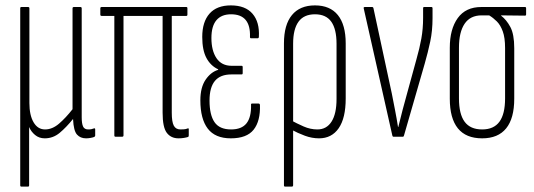

<svg xmlns="http://www.w3.org/2000/svg" viewBox="-20 -507 1979 712"><path d="M59 185Q55 185 55 180V-476Q55 -481 59 -481H84Q89 -481 89 -476V-125Q89 -80 104.5 -53.5Q120 -27 147 -27Q174 -27 199 -48.5Q224 -70 249 -102V-476Q249 -481 254 -481H278Q283 -481 283 -476V-72Q283 -49 288 -38Q293 -27 307 -27Q314 -27 319 -28Q324 -29 329 -31Q333 -32 333 -27V-4Q333 -1 329 1Q324 3 315.5 4.5Q307 6 299 6Q278 6 265.5 -8Q253 -22 251 -64V-66Q226 -35 201.5 -14.5Q177 6 146 6Q125 6 110 -6.5Q95 -19 88 -36V180Q88 185 84 185Z M642 6Q614 6 598.5 -14.5Q583 -35 583 -89V-448H438V-5Q438 0 433 0H408Q404 0 404 -5V-448H357Q352 -448 352 -453V-476Q352 -481 357 -481H671Q675 -481 675 -476V-453Q675 -448 671 -448H617V-89Q617 -55 624.5 -41Q632 -27 649 -27Q655 -27 662 -27.5Q669 -28 674 -30Q680 -33 680 -28V-5Q680 0 677 1Q671 3 661.5 4.5Q652 6 642 6Z M836 6Q778 6 750.5 -30Q723 -66 723 -135Q723 -183 742.5 -211.5Q762 -240 789 -248V-250Q761 -263 745.5 -292Q730 -321 730 -370Q730 -426 757 -456.5Q784 -487 836 -487Q890 -487 916.5 -456Q943 -425 940 -371Q940 -365 935 -365H911Q907 -365 907 -370Q910 -454 837 -454Q801 -454 782.5 -432Q764 -410 764 -366Q764 -319 783 -291Q802 -263 839 -263H876Q880 -263 880 -258V-236Q880 -231 876 -231H838Q797 -231 777 -207Q757 -183 757 -134Q757 -81 775.5 -54Q794 -27 837 -27Q876 -27 894 -49.5Q912 -72 911 -118Q910 -123 915 -123H939Q943 -123 944 -118Q946 -58 920.5 -26Q895 6 836 6Z M1037 185Q1033 185 1033 180V-346Q1033 -415 1062.5 -451Q1092 -487 1148 -487Q1204 -487 1233 -451Q1262 -415 1262 -346V-142Q1262 -69 1236 -31.5Q1210 6 1163 6Q1137 6 1111 -3.5Q1085 -13 1057 -28V-62Q1081 -49 1106 -38Q1131 -27 1157 -27Q1191 -27 1209.5 -56Q1228 -85 1228 -140V-345Q1228 -399 1208.5 -426.5Q1189 -454 1148 -454Q1107 -454 1087 -426.5Q1067 -399 1067 -345V180Q1067 185 1062 185Z M1439 0Q1436 0 1435 -4L1329 -475Q1327 -481 1333 -481H1360Q1364 -481 1365 -476L1433 -160Q1439 -129 1445 -98.5Q1451 -68 1456 -36H1457Q1465 -69 1473 -99.5Q1481 -130 1490 -162L1524 -286Q1536 -328 1542.5 -364Q1549 -400 1549 -441V-477Q1549 -481 1553 -481H1580Q1584 -481 1584 -476V-440Q1584 -393 1575.5 -353Q1567 -313 1555 -271L1478 -4Q1477 0 1474 0Z M1768 6Q1708 6 1678 -31Q1648 -68 1648 -141V-330Q1648 -399 1677.5 -440Q1707 -481 1765 -481H1927Q1931 -481 1931 -476V-454Q1931 -449 1927 -449L1838 -450V-449Q1858 -434 1872.5 -407Q1887 -380 1887 -328V-141Q1887 -68 1857 -31Q1827 6 1768 6ZM1768 -27Q1811 -27 1832 -55.5Q1853 -84 1853 -142V-329Q1853 -367 1844.5 -390.5Q1836 -414 1822.5 -427.5Q1809 -441 1794 -450H1766Q1724 -450 1703 -419Q1682 -388 1682 -330V-142Q1682 -84 1703 -55.5Q1724 -27 1768 -27Z"/></svg>

Font: Sofia Sans Extra Condensed ExtraLight
Style: Regular
Weight: 250
Designer: Botio Nikoltchev, Ani Petrova
Foundry: lettersoup
Version: Version 4.101